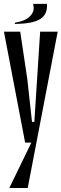

<svg xmlns="http://www.w3.org/2000/svg" viewBox="-26 -831 319 996"><path d="M-5.6 -666.7H78.9L115.6 -421.1L140 -198.9H152.2L136.7 -91.1H104.4ZM152.2 -198.9 182.2 -666.7H273.3L117.8 144.4H22.2L136.7 -91.1ZM217.8 -800V-811.1H145.6L147.8 -800Q153.3 -770 128.3 -745.6Q103.3 -721.1 51.1 -713.3V-706.7Q140 -707.8 178.9 -730Q217.8 -752.2 217.8 -800Z"/></svg>

Font: Le Murmure
Style: Regular
Weight: 600
Width: 2
Designer: Jeremy Landes, Alexander Slobzheninov (Cyrillic)
Foundry: Velvetyne Type Foundry
Version: Version 1.0